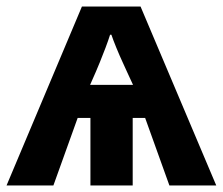

<svg xmlns="http://www.w3.org/2000/svg" viewBox="-20 -566 680 586"><path d="M409 -546 640 0H497L423 -206H385V0H256V-206H217L143 0H0L230 -546ZM320 -460H316Q311 -444 302 -420Q293 -396 284.5 -375.5Q276 -355 273 -348L255 -307H386L368 -346Q365 -353 355 -374.5Q345 -396 335 -420.5Q325 -445 320 -460Z"/></svg>

Font: Noto Sans IKEA
Style: Bold
Weight: 600
Designer: Monotype Design Team
Foundry: Monotype Imaging Inc.
Version: Version 2.001